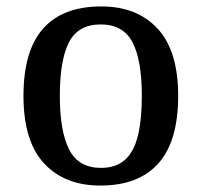

<svg xmlns="http://www.w3.org/2000/svg" viewBox="-20 -567 627 597"><path d="M292 10Q181 10 117 -59Q53 -128 53 -269Q53 -409 114 -478Q175 -547 295 -547Q406 -547 470 -478Q534 -409 534 -269Q534 -128 472.5 -59Q411 10 292 10ZM294 -45Q341 -45 369 -70.5Q397 -96 409 -146Q421 -196 421 -269Q421 -380 392 -435.5Q363 -491 293 -491Q223 -491 194.5 -435.5Q166 -380 166 -269Q166 -159 195 -102Q224 -45 294 -45Z"/></svg>

Font: Noto Serif Khmer Medium
Style: Regular
Weight: 500
Version: Version 2.003